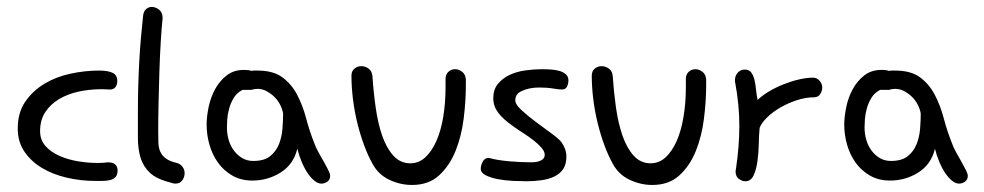

<svg xmlns="http://www.w3.org/2000/svg" viewBox="-20 -522 2839 554"><path d="M291 -53.7Q305.7 -53.7 312.5 -47.4Q319.3 -41 319.3 -30.3Q319.3 -16.6 312.5 -10.3Q305.7 -3.9 295.9 -2Q286.1 0 274.4 0Q262.7 0 253.9 0Q212.9 0 172.9 -9.3Q132.8 -18.6 101.6 -37.1Q70.3 -55.7 50.8 -84Q31.2 -112.3 31.2 -151.4Q31.2 -197.3 53.2 -229Q75.2 -260.7 108.9 -280.8Q142.6 -300.8 184.1 -309.6Q225.6 -318.4 265.6 -318.4Q291 -318.4 304.7 -312Q318.4 -305.7 318.4 -288.1Q318.4 -277.3 313 -270.5Q307.6 -263.7 297.9 -263.7Q291 -263.7 285.2 -264.2Q279.3 -264.6 273.4 -264.6Q239.3 -264.6 207.5 -257.8Q175.8 -251 150.9 -236.3Q126 -221.7 110.8 -198.7Q95.7 -175.8 95.7 -143.6Q95.7 -118.2 111.3 -100.6Q127 -83 151.4 -72.3Q175.8 -61.5 205.1 -56.6Q234.4 -51.8 261.7 -51.8Q269.5 -51.8 276.4 -52.2Q283.2 -52.7 291 -53.7Z M490.2 -51.8Q501 -48.8 506.8 -40.5Q512.7 -32.2 512.7 -22.5Q512.7 -10.7 505.9 -1.5Q499 7.8 486.3 7.8Q479.5 7.8 472.7 4.9Q432.6 -4.9 413.1 -22.9Q393.6 -41 385.7 -66.4Q377.9 -91.8 377.9 -125.5Q377.9 -159.2 377.9 -202.1Q377.9 -236.3 378.9 -272.5Q379.9 -308.6 381.8 -344.2Q383.8 -379.9 386.7 -413.1Q389.6 -446.3 392.6 -473.6Q393.6 -488.3 400.9 -495.1Q408.2 -502 418 -502Q428.7 -502 439 -494.1Q449.2 -486.3 449.2 -469.7Q446.3 -441.4 443.8 -400.9Q441.4 -360.4 439.9 -315.4Q438.5 -270.5 437.5 -225.6Q436.5 -180.7 436.5 -144.5Q436.5 -125 437 -109.9Q437.5 -94.7 442.9 -83.5Q448.2 -72.3 459 -64.5Q469.7 -56.6 490.2 -51.8Z M705.1 -262.7H679.7Q663.1 -253.9 654.3 -239.3Q645.5 -224.6 641.1 -208.5Q636.7 -192.4 635.7 -177.7Q634.8 -163.1 634.8 -154.3Q634.8 -134.8 640.1 -117.2Q645.5 -99.6 655.8 -86.4Q666 -73.2 679.7 -65.4Q693.4 -57.6 710.9 -57.6Q742.2 -57.6 759.3 -71.3Q776.4 -85 784.7 -105.5Q793 -126 794.9 -149.9Q796.9 -173.8 796.9 -194.3Q794.9 -207 788.1 -220.2Q781.2 -233.4 771 -243.2Q760.7 -252.9 748.5 -259.3Q736.3 -265.6 723.6 -265.6Q713.9 -265.6 705.1 -262.7ZM837.9 -92.8Q827.1 -47.9 790 -24.4Q752.9 -1 708 -1Q675.8 -1 650.9 -15.1Q626 -29.3 609.4 -52.2Q592.8 -75.2 584.5 -104Q576.2 -132.8 576.2 -162.1Q576.2 -185.5 582 -213.4Q587.9 -241.2 600.6 -264.6Q613.3 -288.1 633.8 -304.2Q654.3 -320.3 683.6 -320.3Q699.2 -320.3 705.1 -317.4Q710 -318.4 713.9 -318.4Q717.8 -318.4 722.7 -318.4Q768.6 -318.4 794.9 -298.8Q821.3 -279.3 837.4 -248.5Q853.5 -217.8 863.3 -180.7Q873 -143.6 886.7 -109.4Q890.6 -97.7 898.4 -83.5Q906.2 -69.3 914.1 -55.7Q921.9 -42 927.2 -31.2Q932.6 -20.5 932.6 -14.6Q932.6 -3.9 924.8 2Q917 7.8 907.2 7.8Q897.5 7.8 887.2 -0.5Q877 -8.8 867.7 -22.5Q858.4 -36.1 850.6 -54.7Q842.8 -73.2 837.9 -92.8Z M1324.2 -292V-276.4Q1324.2 -230.5 1317.9 -179.7Q1311.5 -128.9 1294.4 -86.4Q1277.3 -43.9 1247.1 -16.1Q1216.8 11.7 1168.9 11.7Q1134.8 11.7 1103 -3.4Q1071.3 -18.6 1054.7 -49.8Q1042 -72.3 1030.8 -102.5Q1019.5 -132.8 1011.2 -166.5Q1002.9 -200.2 998.5 -235.4Q994.1 -270.5 994.1 -303.7Q994.1 -316.4 1002.4 -323.7Q1010.7 -331.1 1022.5 -331.1Q1034.2 -331.1 1043.9 -323.7Q1053.7 -316.4 1054.7 -301.8Q1057.6 -256.8 1064 -211.9Q1070.3 -167 1082.5 -131.3Q1094.7 -95.7 1114.7 -73.2Q1134.8 -50.8 1164.1 -50.8Q1188.5 -50.8 1207 -67.9Q1225.6 -85 1238.8 -114.3Q1252 -143.6 1258.8 -184.1Q1265.6 -224.6 1265.6 -271.5V-293.9Q1265.6 -307.6 1273.9 -314.9Q1282.2 -322.3 1293 -322.3Q1303.7 -322.3 1313.5 -314.9Q1323.2 -307.6 1324.2 -292Z M1484.4 -258.8Q1466.8 -251 1466.8 -232.4Q1466.8 -220.7 1484.9 -204.1Q1502.9 -187.5 1525.9 -170.4Q1548.8 -153.3 1570.3 -137.7Q1591.8 -122.1 1599.6 -112.3Q1614.3 -91.8 1614.3 -70.3Q1614.3 -47.9 1605 -34.2Q1595.7 -20.5 1579.6 -12.7Q1563.5 -4.9 1542.5 -2Q1521.5 1 1499 1Q1483.4 1 1460.9 0Q1438.5 -1 1417.5 -4.9Q1396.5 -8.8 1381.8 -16.1Q1367.2 -23.4 1367.2 -35.2Q1367.2 -44.9 1373 -55.7Q1378.9 -66.4 1389.6 -66.4Q1390.6 -66.4 1391.6 -65.9Q1392.6 -65.4 1394.5 -65.4Q1416 -59.6 1449.2 -56.6Q1482.4 -53.7 1513.7 -53.7Q1530.3 -53.7 1541 -59.1Q1551.8 -64.5 1551.8 -75.2Q1551.8 -85 1542 -96.2Q1532.2 -107.4 1518.1 -118.2Q1503.9 -128.9 1488.8 -138.7Q1473.6 -148.4 1462.9 -156.2Q1431.6 -177.7 1417.5 -196.8Q1403.3 -215.8 1403.3 -238.3Q1403.3 -263.7 1416.5 -279.8Q1429.7 -295.9 1450.2 -305.7Q1470.7 -315.4 1495.6 -318.8Q1520.5 -322.3 1543.9 -322.3Q1557.6 -322.3 1571.3 -321.3Q1585 -320.3 1595.7 -316.9Q1606.4 -313.5 1613.3 -307.1Q1620.1 -300.8 1620.1 -290Q1620.1 -279.3 1615.7 -271.5Q1611.3 -263.7 1601.6 -263.7Q1592.8 -263.7 1575.7 -266.6Q1558.6 -269.5 1536.1 -269.5Q1505.9 -269.5 1484.4 -258.8Z M2017.6 -292V-276.4Q2017.6 -230.5 2011.2 -179.7Q2004.9 -128.9 1987.8 -86.4Q1970.7 -43.9 1940.4 -16.1Q1910.2 11.7 1862.3 11.7Q1828.1 11.7 1796.4 -3.4Q1764.6 -18.6 1748 -49.8Q1735.4 -72.3 1724.1 -102.5Q1712.9 -132.8 1704.6 -166.5Q1696.3 -200.2 1691.9 -235.4Q1687.5 -270.5 1687.5 -303.7Q1687.5 -316.4 1695.8 -323.7Q1704.1 -331.1 1715.8 -331.1Q1727.5 -331.1 1737.3 -323.7Q1747.1 -316.4 1748 -301.8Q1751 -256.8 1757.3 -211.9Q1763.7 -167 1775.9 -131.3Q1788.1 -95.7 1808.1 -73.2Q1828.1 -50.8 1857.4 -50.8Q1881.8 -50.8 1900.4 -67.9Q1918.9 -85 1932.1 -114.3Q1945.3 -143.6 1952.1 -184.1Q1959 -224.6 1959 -271.5V-293.9Q1959 -307.6 1967.3 -314.9Q1975.6 -322.3 1986.3 -322.3Q1997.1 -322.3 2006.8 -314.9Q2016.6 -307.6 2017.6 -292Z M2103.5 -34.2Q2108.4 -67.4 2110.8 -98.1Q2113.3 -128.9 2113.3 -159.2Q2113.3 -218.8 2101.6 -282.2Q2100.6 -285.2 2100.6 -290Q2100.6 -303.7 2108.9 -312.5Q2117.2 -321.3 2128.9 -321.3Q2141.6 -321.3 2147.9 -312.5Q2154.3 -303.7 2157.2 -290.5Q2160.2 -277.3 2161.6 -262.2Q2163.1 -247.1 2166 -233.4Q2178.7 -246.1 2198.2 -257.8Q2217.8 -269.5 2239.7 -278.3Q2261.7 -287.1 2284.2 -292.5Q2306.6 -297.9 2326.2 -297.9Q2336.9 -297.9 2344.7 -289.1Q2352.5 -280.3 2352.5 -269.5Q2352.5 -259.8 2346.7 -250.5Q2340.8 -241.2 2328.1 -241.2Q2304.7 -241.2 2279.3 -232.9Q2253.9 -224.6 2231.9 -211.9Q2210 -199.2 2193.8 -183.6Q2177.7 -168 2171.9 -153.3Q2169.9 -133.8 2169.4 -106.9Q2168.9 -80.1 2165.5 -56.2Q2162.1 -32.2 2154.3 -15.6Q2146.5 1 2130.9 1Q2121.1 1 2111.8 -5.9Q2102.5 -12.7 2102.5 -27.3Q2102.5 -31.2 2103.5 -34.2Z M2544.9 -262.7H2519.5Q2502.9 -253.9 2494.1 -239.3Q2485.4 -224.6 2481 -208.5Q2476.6 -192.4 2475.6 -177.7Q2474.6 -163.1 2474.6 -154.3Q2474.6 -134.8 2480 -117.2Q2485.4 -99.6 2495.6 -86.4Q2505.9 -73.2 2519.5 -65.4Q2533.2 -57.6 2550.8 -57.6Q2582 -57.6 2599.1 -71.3Q2616.2 -85 2624.5 -105.5Q2632.8 -126 2634.8 -149.9Q2636.7 -173.8 2636.7 -194.3Q2634.8 -207 2627.9 -220.2Q2621.1 -233.4 2610.8 -243.2Q2600.6 -252.9 2588.4 -259.3Q2576.2 -265.6 2563.5 -265.6Q2553.7 -265.6 2544.9 -262.7ZM2677.7 -92.8Q2667 -47.9 2629.9 -24.4Q2592.8 -1 2547.9 -1Q2515.6 -1 2490.7 -15.1Q2465.8 -29.3 2449.2 -52.2Q2432.6 -75.2 2424.3 -104Q2416 -132.8 2416 -162.1Q2416 -185.5 2421.9 -213.4Q2427.7 -241.2 2440.4 -264.6Q2453.1 -288.1 2473.6 -304.2Q2494.1 -320.3 2523.4 -320.3Q2539.1 -320.3 2544.9 -317.4Q2549.8 -318.4 2553.7 -318.4Q2557.6 -318.4 2562.5 -318.4Q2608.4 -318.4 2634.8 -298.8Q2661.1 -279.3 2677.2 -248.5Q2693.4 -217.8 2703.1 -180.7Q2712.9 -143.6 2726.6 -109.4Q2730.5 -97.7 2738.3 -83.5Q2746.1 -69.3 2753.9 -55.7Q2761.7 -42 2767.1 -31.2Q2772.5 -20.5 2772.5 -14.6Q2772.5 -3.9 2764.6 2Q2756.8 7.8 2747.1 7.8Q2737.3 7.8 2727.1 -0.5Q2716.8 -8.8 2707.5 -22.5Q2698.2 -36.1 2690.4 -54.7Q2682.6 -73.2 2677.7 -92.8Z"/></svg>

Font: Hi Melody Cyrillic
Style: Regular
Weight: 400
Version: Version 0.90 April 10, 2018